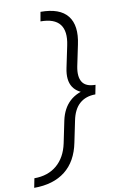

<svg xmlns="http://www.w3.org/2000/svg" viewBox="-154 -765 635 1040"><g transform="rotate(-10 163.5 -244.5)"><path d="M-53 222 -43 171Q32 171 81 129.5Q130 88 146 12L171 -109Q185 -174 225 -211Q265 -248 333 -258L330 -233Q268 -244 243 -282.5Q218 -321 232 -387L257 -507Q273 -583 243 -621.5Q213 -660 137 -660L146 -711Q252 -711 294.5 -657Q337 -603 315 -501L291 -386Q280 -330 299 -300Q318 -270 371 -270L361 -219Q308 -219 274 -189Q240 -159 228 -98L204 18Q184 119 118.5 170.5Q53 222 -53 222Z"/></g></svg>

Font: Ysabeau Infant
Style: Italic
Weight: 400
Italic angle: -12°
Designer: Christian Thalmann (Catharsis Fonts)
Version: Version 2.001;gftools[0.9.30]; featfreeze: ss01,ss02,lnum